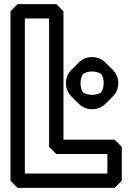

<svg xmlns="http://www.w3.org/2000/svg" viewBox="-20 -880 644 935"><path d="M219 -790V-165L254 -130H503V-35H101V-790ZM289 -825 254 -860H66L31 -825V0L66 35H538L573 0V-165L538 -200H289ZM428 -532C444 -532 461 -527 473 -520C481 -506 485 -491 485 -475C485 -459 480 -442 473 -430C459 -422 445 -418 429 -418C413 -418 396 -423 384 -430C376 -444 372 -459 372 -475C372 -491 377 -508 384 -520C398 -528 412 -532 428 -532ZM428 -602C402 -602 380 -592 363 -575L328 -540C311 -523 301 -501 301 -475C301 -449 311 -427 328 -410L363 -375C380 -358 403 -348 429 -348C454 -348 477 -358 494 -375L529 -410C546 -427 556 -449 556 -475C556 -501 546 -523 529 -540L494 -575C477 -592 454 -602 428 -602Z"/></svg>

Font: Hussar Press
Style: Bold
Weight: 700
Foundry: Cannot Into Space Fonts
Version: Version 1.43